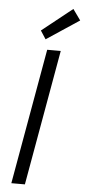

<svg xmlns="http://www.w3.org/2000/svg" viewBox="-61 -955 439 988"><g transform="rotate(5 158.5 -460.5)"><path d="M37 0 161 -700H231L107 0ZM148 -753 120 -796 277 -921 317 -865Z"/></g></svg>

Font: DM Sans 10pt Light
Style: Italic
Weight: 300
Italic angle: -10°
Version: Version 4.004;gftools[0.9.30]